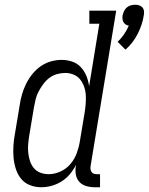

<svg xmlns="http://www.w3.org/2000/svg" viewBox="-20 -780 626 808"><path d="M508 -571 475 -604Q490 -618 502 -635.5Q514 -653 522 -672Q515 -673 509 -677Q503 -681 499.5 -687Q496 -693 495.5 -700.5Q495 -708 496 -715Q498 -724 502 -733Q506 -742 513.5 -748.5Q521 -755 530.5 -757.5Q540 -760 549 -760Q558 -760 566 -757.5Q574 -755 579.5 -748.5Q585 -742 586 -733Q587 -724 585 -715Q579 -676 559.5 -637.5Q540 -599 508 -571ZM154 8Q128 8 105.5 -1Q83 -10 68.5 -28Q54 -46 46.5 -69.5Q39 -93 37 -117.5Q35 -142 36.5 -167Q38 -192 43 -218L63 -338Q66 -360 72.5 -382.5Q79 -405 89.5 -426.5Q100 -448 115.5 -467.5Q131 -487 151 -501Q171 -515 194 -521.5Q217 -528 239 -528Q263 -528 284.5 -520.5Q306 -513 320.5 -497Q335 -481 343.5 -460.5Q352 -440 355 -417L398 -680H356V-735H469L361 -80Q360 -73 361 -67Q362 -61 365.5 -56Q369 -51 375 -49Q381 -47 387 -47H401V8H378Q360 8 343 3Q326 -2 314.5 -14Q303 -26 299.5 -44Q296 -62 299 -80L300 -86Q289 -65 274 -47Q259 -29 239 -16.5Q219 -4 197 2Q175 8 154 8ZM185 -47Q210 -47 235 -58.5Q260 -70 277 -90.5Q294 -111 303 -135.5Q312 -160 316 -185L336 -305Q339 -323 340.5 -342Q342 -361 341 -379.5Q340 -398 334 -415Q328 -432 317.5 -445.5Q307 -459 290 -466Q273 -473 254 -473Q237 -473 219.5 -468Q202 -463 187.5 -452Q173 -441 162 -426Q151 -411 142.5 -395Q134 -379 130 -362.5Q126 -346 123 -329L103 -209Q100 -190 98.5 -172Q97 -154 99 -136Q101 -118 106.5 -101.5Q112 -85 123 -72Q134 -59 150.5 -53Q167 -47 185 -47Z"/></svg>

Font: Iosevka Curly Slab Light
Style: Italic
Weight: 300
Italic angle: -9°
Monospace: yes
Designer: Belleve Invis
Foundry: Belleve Invis
Version: Version 22.1.2; ttfautohint (v1.8.4)